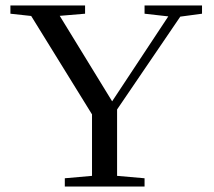

<svg xmlns="http://www.w3.org/2000/svg" viewBox="-20 -683 782 703"><path d="M217.3 0V-30.3L316.9 -39.1V-264.2L94.2 -624.5L18.1 -632.8V-663.1H291.5V-632.8L198.7 -625L390.6 -312L596.2 -623L509.3 -632.8V-663.1H719.7V-632.8L640.1 -622.1L408.7 -282.2V-39.1L509.3 -30.3V0Z"/></svg>

Font: Elstob 10pt
Style: Regular
Weight: 400
Designer: Peter S. Baker
Version: Version 1.015